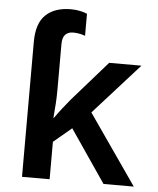

<svg xmlns="http://www.w3.org/2000/svg" viewBox="-54 -812 708 859"><g transform="rotate(5 300.0 -383.0)"><path d="M77 -606Q77 -690 117.5 -728Q158 -766 230 -766Q253 -766 273 -761.5Q293 -757 303 -752V-653Q296 -656 281 -659.5Q266 -663 249 -663Q227 -663 214 -650Q201 -637 201 -607V-403Q201 -372 199 -340Q197 -308 194 -275H196Q212 -298 229 -319.5Q246 -341 264 -363L421 -542H566L361 -314L579 0H443L282 -236L201 -168V0H77Z"/></g></svg>

Font: Noto Sans Mono SemiBold
Style: Regular
Weight: 600
Designer: Monotype Design Team
Foundry: Monotype Imaging Inc.
Version: Version 2.014; ttfautohint (v1.8.4.7-5d5b)